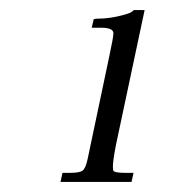

<svg xmlns="http://www.w3.org/2000/svg" viewBox="-20 -676 342 381"><path d="M267 -656 210 -388Q204 -357 204 -345Q204 -344 204.5 -338.5Q205 -333 228 -333H245L241 -315H100L104 -333H119Q138 -333 144 -337.5Q150 -342 154 -361L197 -565Q205 -602 205 -610Q205 -611 205 -611Q204 -621 180 -621H162L166 -638L172 -639H176Q197 -639 224 -646Q239 -650 242 -653Q245 -656 246 -656Z"/></svg>

Font: New Athena Unicode
Style: Italic
Weight: 400
Designer: J. Rusten 1997; rev. by R. Hancock 2001, 2002, rev. by D. Mastronarde 2002-2019
Foundry: Society for Classical Studies (formerly American Philological Association)
Version: Version 5.008